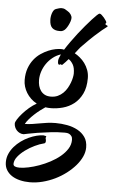

<svg xmlns="http://www.w3.org/2000/svg" viewBox="-84 -639 569 963"><g transform="rotate(5 200.0 -157.0)"><path d="M207 -22Q236.3 -22 265.4 -16.6Q294.4 -11.2 317.9 1.5Q341.3 14.2 355.7 34.9Q370.1 55.7 370.1 86.9Q370.1 109.9 359.4 133.3Q348.6 156.7 329.6 178.7Q310.5 200.7 284.9 220.2Q259.3 239.7 229.5 254.2Q199.7 268.6 167.5 276.9Q135.3 285.2 103 285.2Q76.7 285.2 53.5 279.5Q30.3 273.9 12.9 262.7Q-4.4 251.5 -14.6 234.6Q-24.9 217.8 -24.9 194.8Q-24.9 172.4 -16.1 152.6Q-7.3 132.8 7.1 116.2Q21.5 99.6 40 86.2Q58.6 72.8 78.4 63.7Q98.1 54.7 117.2 49.8Q136.2 44.9 151.9 44.9Q160.2 45.9 163.1 47.1Q166 48.3 166 49.8Q166 51.3 164.6 53.5Q163.1 55.7 163.1 57.1Q164.1 60.1 165 64Q166 67.9 166 71.8Q166 76.7 164.3 80.3Q162.6 84 157.2 85Q136.7 89.8 112.1 101.6Q87.4 113.3 65.7 129.2Q43.9 145 29.3 163.3Q14.6 181.6 14.2 200.2Q14.2 209 22.5 212.9Q30.8 216.8 45.9 216.8Q64.5 216.8 90.3 211.4Q116.2 206.1 144 196Q171.9 186 199 171.6Q226.1 157.2 247.8 139.2Q269.5 121.1 282.7 100.1Q295.9 79.1 295.9 55.2Q295.9 43.5 291.3 36.9Q286.6 30.3 280.5 26.9Q274.4 23.4 267.8 22.7Q261.2 22 256.8 22Q222.2 22 186 26.1Q149.9 30.3 120.4 34.9Q90.8 39.6 71.8 43.7Q52.7 47.9 51.8 47.9Q41 47.9 32 43.5Q22.9 39.1 16.6 32.2Q10.3 25.4 6.6 16.4Q2.9 7.3 2.9 -2Q2.9 -9.3 11.7 -23.2Q20.5 -37.1 34.7 -53.2Q48.8 -69.3 67.1 -85Q85.4 -100.6 104 -110.8Q87.4 -119.6 74.2 -132.3Q61 -145 52 -159.7Q43 -174.3 38.1 -190.7Q33.2 -207 33.2 -224.1Q33.2 -257.3 42.5 -283Q51.8 -308.6 66.9 -327.6Q82 -346.7 100.8 -359.4Q119.6 -372.1 138.2 -379.9Q156.7 -387.7 173.3 -390.9Q189.9 -394 201.2 -394Q206.5 -394 210.2 -393.6Q213.9 -393.1 216.8 -392.1Q229 -411.6 244.9 -433.8Q260.7 -456.1 277.6 -477.8Q294.4 -499.5 311.3 -519.3Q328.1 -539.1 342 -554.4Q356 -569.8 365.7 -578.9Q375.5 -587.9 378.9 -587.9Q383.3 -587.9 389.6 -582.3Q396 -576.7 401.9 -569.6Q407.7 -562.5 411.9 -555.9Q416 -549.3 416 -546.9Q416 -544.4 414.1 -542.5Q412.1 -540.5 412.1 -539.1Q412.1 -536.6 414.8 -534.9Q417.5 -533.2 422.9 -530.8Q423.8 -529.8 424.3 -529.8Q424.8 -529.8 424.8 -528.8Q424.8 -526.9 418.5 -522.2Q412.1 -517.6 397.9 -506.1Q383.8 -494.6 361.3 -474.1Q338.9 -453.6 306.2 -419.9Q298.3 -412.6 290 -401.9Q281.7 -391.1 272 -378.9Q284.7 -372.1 298.3 -360.8Q312 -349.6 323 -334.7Q334 -319.8 341.1 -300.8Q348.1 -281.7 348.1 -259.8Q348.1 -212.9 332.5 -181.2Q316.9 -149.4 292 -130.1Q267.1 -110.8 236.3 -102.5Q205.6 -94.2 175.8 -94.2Q168.5 -94.2 161.9 -94.7Q155.3 -95.2 148.9 -96.2Q137.7 -88.9 123.5 -78.1Q109.4 -67.4 95.7 -54.7Q82 -42 70.6 -28.8Q59.1 -15.6 53.2 -3.9Q72.8 -4.4 90.8 -7.1Q108.9 -9.8 127.2 -13.2Q145.5 -16.6 165 -19.3Q184.6 -22 207 -22ZM191.9 -334Q191.9 -343.8 203.1 -367.2Q180.2 -359.9 162.1 -345.2Q144 -330.6 131.3 -312Q118.7 -293.5 111.8 -272.2Q105 -251 105 -230Q105 -214.8 108.6 -200.9Q112.3 -187 120.1 -176Q127.9 -165 140.4 -158.4Q152.8 -151.9 170.9 -151.9Q190.4 -151.9 205.8 -158.9Q221.2 -166 232.9 -177.5Q244.6 -189 252.7 -203.1Q260.7 -217.3 265.9 -231.2Q271 -245.1 273.4 -257.3Q275.9 -269.5 275.9 -276.9Q275.9 -306.2 266.4 -322.5Q256.8 -338.9 244.1 -347.2Q237.3 -338.9 230 -331.3Q222.7 -323.7 214.8 -315.9Q213.9 -314.9 211.9 -314.9Q210.4 -314.9 209.5 -316.4Q208.5 -317.9 206.1 -317.9Q204.6 -317.9 203.1 -316.4Q201.7 -314.9 199.2 -314.9Q195.8 -314.9 193.8 -318.8Q191.9 -322.8 191.9 -334ZM135.3 -534.7Q134.8 -542 136 -550.8Q137.2 -559.6 139.9 -567.9Q142.6 -576.2 147 -582.8Q151.4 -589.4 158.2 -591.8Q166.5 -594.7 173.8 -596.7Q181.2 -598.6 186.5 -598.6Q196.3 -598.6 202.9 -595.5Q209.5 -592.3 216.3 -587.4Q227.1 -581.5 233.6 -572Q240.2 -562.5 240.2 -553.7Q240.2 -546.4 237.1 -536.6Q233.9 -526.9 229 -517.1Q224.1 -507.3 218.3 -499.5Q212.4 -491.7 207.5 -488.8Q199.2 -483.9 194.1 -483.6Q189 -483.4 184.6 -483.4Q161.6 -483.4 148.9 -495.1Q136.2 -506.8 135.3 -534.7Z"/></g></svg>

Font: Oregano
Style: Regular
Weight: 400
Version: Version 1.000